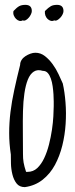

<svg xmlns="http://www.w3.org/2000/svg" viewBox="-20 -767 307 787"><path d="M24.4 -133.8Q17.6 -178.7 17.6 -221.2Q17.6 -263.7 22.9 -307.6Q28.3 -351.6 38.6 -398.9Q48.8 -446.3 62.5 -501Q62.5 -511.7 68.4 -521Q74.2 -530.3 84 -536.6Q93.8 -543 104.5 -546.9Q115.2 -550.8 125 -550.8Q146.5 -550.8 164.1 -537.1Q181.6 -523.4 195.8 -503.9Q210 -484.4 220.2 -462.4Q230.5 -440.4 237.3 -424.8Q245.1 -390.6 248.5 -347.2Q252 -303.7 249 -258.8Q246.1 -213.9 235.4 -170.4Q224.6 -127 205.1 -90.8Q185.5 -54.7 154.8 -30.3Q124 -5.9 82 0Q59.6 0 47.9 -15.1Q36.1 -30.3 30.8 -52.2Q25.4 -74.2 24.9 -96.7Q24.4 -119.1 24.4 -133.8ZM74.2 -136.7Q74.2 -127 74.7 -118.2Q75.2 -109.4 76.7 -101.1Q78.1 -92.8 80.6 -83.5Q83 -74.2 86.9 -62.5H92.8Q116.2 -62.5 132.8 -78.1Q149.4 -93.8 161.1 -118.7Q172.9 -143.6 180.7 -174.3Q188.5 -205.1 192.9 -234.9Q197.3 -264.6 198.7 -290.5Q200.2 -316.4 200.2 -332V-351.6Q200.2 -364.3 199.2 -380.4Q198.2 -396.5 195.8 -413.6Q193.4 -430.7 188.5 -444.8Q183.6 -459 175.8 -467.8Q168 -476.6 155.3 -476.6Q133.8 -483.4 118.7 -473.6Q103.5 -463.9 94.2 -440.9Q85 -418 80.1 -384.8Q75.2 -351.6 74.2 -311.5Q73.2 -271.5 73.7 -226.6Q74.2 -181.6 74.2 -136.7ZM35.2 -721.7Q48.8 -736.3 58.6 -741.7Q68.4 -747.1 84 -747.1Q110.4 -747.1 110.4 -721.7Q110.4 -715.8 106.9 -708.5Q103.5 -701.2 98.1 -694.8Q92.8 -688.5 85.9 -684.6Q79.1 -680.7 73.2 -683.6Q66.4 -679.7 59.1 -681.6Q51.8 -683.6 45.9 -689.5Q40 -695.3 36.6 -703.6Q33.2 -711.9 35.2 -721.7ZM164.1 -721.7Q178.7 -736.3 188.5 -741.7Q198.2 -747.1 213.9 -747.1Q240.2 -747.1 240.2 -721.7Q240.2 -715.8 236.8 -708.5Q233.4 -701.2 227.5 -694.8Q221.7 -688.5 214.8 -684.6Q208 -680.7 202.1 -683.6Q196.3 -679.7 188.5 -681.6Q180.7 -683.6 174.8 -689.5Q168.9 -695.3 166 -703.6Q163.1 -711.9 164.1 -721.7Z"/></svg>

Font: Shadows Into Light
Style: Regular
Weight: 400
Designer: Kimberly Geswein
Foundry: Kimberly Geswein
Version: Version 001.000